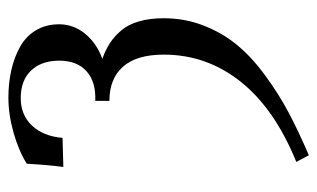

<svg xmlns="http://www.w3.org/2000/svg" viewBox="-171 -360 766 464"><g transform="rotate(-90 212.0 -128.0)"><path d="M301.8 -263.7Q323.7 -255.9 339.8 -245.4Q356 -234.9 370.4 -218Q384.8 -201.2 392.3 -175.3Q399.9 -149.4 399.9 -115.2Q399.9 -64 382.1 -18.6Q364.3 26.9 335.2 62Q306.2 97.2 262 129.6Q217.8 162.1 172.4 186.3Q127 210.4 68.8 235.4L52.7 205.1Q181.2 152.8 246.6 70.6Q312 -11.7 312 -115.2Q312 -180.7 283 -213.6Q253.9 -246.6 200.2 -246.6V-280.8Q246.1 -278.8 271.7 -301.8Q297.4 -324.7 297.4 -367.7Q297.4 -411.1 273.4 -436Q249.5 -460.9 207 -460.9Q166 -460.9 140.4 -433.6Q114.7 -406.2 110.8 -359.9L40.5 -357.9Q45.4 -394 48.3 -446.3Q79.6 -465.8 123.5 -478.3Q167.5 -490.7 208 -490.7Q242.7 -490.7 273.4 -483.9Q304.2 -477.1 329.8 -463.1Q355.5 -449.2 370.4 -424.8Q385.3 -400.4 385.3 -368.2Q385.3 -333 362.1 -304.9Q338.9 -276.9 301.8 -263.7Z"/></g></svg>

Font: Flanker
Style: Regular
Weight: 400
Designer: Flanker
Foundry: Flanker
Version: Version 2.027